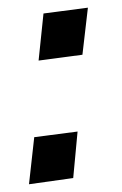

<svg xmlns="http://www.w3.org/2000/svg" viewBox="-20 -474 316 498"><path d="M208 -454.1 92.8 -439 80.1 -316.9 193.8 -332ZM181.2 -132.8 68.8 -118.2 55.2 3.9 169.9 -12.2Z"/></svg>

Font: Comic Neue Angular
Style: Bold
Weight: 700
Designer: Craig Rozynski
Foundry: Craig Rozynski
Version: Version 2.003